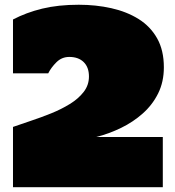

<svg xmlns="http://www.w3.org/2000/svg" viewBox="-20 -781 732 801"><path d="M34.2 0V-251.5Q67.4 -263.2 109.1 -277.1Q150.9 -291 193.4 -308.1Q235.8 -325.2 271.5 -347.2Q307.1 -369.1 329.1 -397.5Q351.1 -425.8 351.1 -461.9Q351.1 -500.5 329.1 -522Q307.1 -543.5 269 -543.5Q237.8 -543.5 215.6 -521.5Q193.4 -499.5 181.2 -475.1H34.2V-699.7Q88.9 -728.5 155.8 -744.9Q222.7 -761.2 308.6 -761.2Q380.4 -761.2 444.6 -746.8Q508.8 -732.4 558.1 -701.7Q607.4 -670.9 635.5 -621.1Q663.6 -571.3 663.6 -500Q663.6 -439.5 639.9 -391.6Q616.2 -343.8 575.9 -307.9Q535.6 -272 485.4 -247.6Q435.1 -223.1 381.8 -209.5H659.2V0Z"/></svg>

Font: Holtwood One SC
Style: Regular
Weight: 400
Designer: Vernon Adams
Foundry: Vernon Adams
Version: Version 1.100; ttfautohint (v1.8.4.7-5d5b)